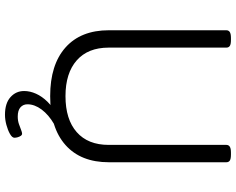

<svg xmlns="http://www.w3.org/2000/svg" viewBox="-106 -636 925 752"><g transform="rotate(90 356.0 -259.5)"><path d="M356 6Q233 6 165.5 -54Q98 -114 98 -224V-684Q98 -693 105 -697.5Q112 -702 128 -702H136Q153 -702 159.5 -697.5Q166 -693 166 -684V-223Q166 -142 216 -98Q266 -54 356 -54Q447 -54 497 -98Q547 -142 547 -223V-684Q547 -693 554 -697.5Q561 -702 577 -702H585Q602 -702 608.5 -697.5Q615 -693 615 -684V-224Q615 -114 547.5 -54Q480 6 356 6ZM429 183Q384 183 360 161.5Q336 140 336 108Q336 85 346.5 61.5Q357 38 378 16.5Q399 -5 431 -21L465 -9Q429 12 408.5 39.5Q388 67 388 95Q388 112 400 122.5Q412 133 436 133Q452 133 465 128.5Q478 124 488 120Q498 116 503 116Q508 116 511.5 121Q515 126 517 133Q519 140 519 146Q519 155 504 163.5Q489 172 468.5 177.5Q448 183 429 183Z"/></g></svg>

Font: Asap Light
Style: Regular
Weight: 300
Designer: Pablo Cosgaya
Foundry: Omnibus-Type
Version: Version 3.001